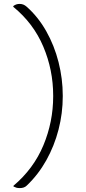

<svg xmlns="http://www.w3.org/2000/svg" viewBox="-20 -793 440 982"><path d="M117 156Q110 163 101 166Q92 169 81 169Q71 169 64 167Q57 165 49 161V157Q152 70 202 -50Q252 -170 252 -300V-304Q252 -435 201.5 -554.5Q151 -674 48 -758V-762Q62 -773 80 -773Q91 -773 99.5 -769.5Q108 -766 116 -759Q175 -707 216.5 -633.5Q258 -560 279.5 -475Q301 -390 301 -304V-300Q301 -214 279.5 -130.5Q258 -47 217 26.5Q176 100 117 156Z"/></svg>

Font: Recursive Sn Csl St Lt
Style: Regular
Weight: 300
Version: Version 1.079;hotconv 1.0.112;makeotfexe 2.5.65598; ttfautoh